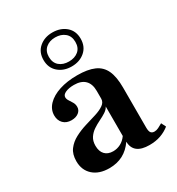

<svg xmlns="http://www.w3.org/2000/svg" viewBox="-161 -757 806 873"><g transform="rotate(-30 242.0 -320.5)"><path d="M160.5 11.3Q107.3 11.3 76.2 -16.5Q45.2 -44.4 45.2 -91.1Q45.2 -128.2 62.5 -151.2Q79.8 -174.2 107.3 -188.7Q134.7 -203.2 165.3 -212.5Q196 -221.8 223.4 -230.2Q250.8 -238.7 268.1 -250.8Q285.5 -262.9 285.5 -281.5V-321.8Q285.5 -358.9 266.1 -378.2Q246.8 -397.6 208.9 -397.6Q181.5 -397.6 164.1 -389.5Q146.8 -381.5 146.8 -368.5Q146.8 -358.9 153.2 -349.2Q159.7 -339.5 166.1 -328.6Q172.6 -317.7 172.6 -304Q172.6 -286.3 158.1 -275Q143.5 -263.7 120.2 -263.7Q93.5 -263.7 77.8 -279.8Q62.1 -296 62.1 -321.8Q62.1 -353.2 85.5 -377.4Q108.9 -401.6 149.6 -414.9Q190.3 -428.2 243.5 -428.2Q298.4 -428.2 332.3 -413.3Q366.1 -398.4 381.5 -364.9Q396.8 -331.5 396.8 -275.8V-65.3Q396.8 -46.8 402.4 -38.7Q408.1 -30.6 421 -30.6Q431.5 -30.6 442.3 -35.9Q453.2 -41.1 465.3 -48.4L477.4 -24.2Q456.5 -7.3 430.2 2Q404 11.3 371 11.3Q287.9 11.3 286.3 -54.8Q263.7 -21.8 232.3 -5.2Q200.8 11.3 160.5 11.3ZM213.7 -46.8Q234.7 -46.8 253.2 -56.5Q271.8 -66.1 285.5 -85.5V-240.3Q279 -227.4 264.1 -217.7Q249.2 -208.1 230.6 -199.2Q212.1 -190.3 195.2 -179Q178.2 -167.7 166.9 -150.8Q155.6 -133.9 155.6 -108.9Q155.6 -79 171 -62.9Q186.3 -46.8 213.7 -46.8ZM243.5 -475Q201.6 -475 173.8 -499.2Q146 -523.4 146 -564.5Q146 -605.6 173.8 -629.4Q201.6 -653.2 242.7 -653.2Q285.5 -653.2 313.3 -629.4Q341.1 -605.6 341.1 -564.5Q341.1 -523.4 313.3 -499.2Q285.5 -475 243.5 -475ZM243.5 -500.8Q274.2 -500.8 293.5 -516.9Q312.9 -533.1 312.9 -563.7Q312.9 -594.4 293.1 -610.9Q273.4 -627.4 242.7 -627.4Q212.9 -627.4 193.5 -610.9Q174.2 -594.4 174.2 -564.5Q174.2 -533.9 193.5 -517.3Q212.9 -500.8 243.5 -500.8Z"/></g></svg>

Font: Playfair
Style: Bold
Weight: 700
Designer: Claus Eggers Sørensen
Foundry: Claus Eggers Sørensen
Version: Version 2.001;gftools[0.9.30]